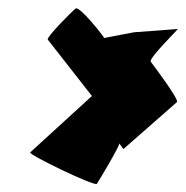

<svg xmlns="http://www.w3.org/2000/svg" viewBox="-20 -597 455 470"><path d="M54 -224C48 -219 212 -140 217 -147C222 -154 274 -241 272 -246L282 -232L413 -347C420 -352 355 -438 349 -446C343 -454 422 -531 415 -526L308 -518L235 -504C234 -508 174 -584 165 -576C156 -569 93 -506 97 -500L205 -362Z"/></svg>

Font: Ampere
Style: UltCndIta
Weight: 400
Version: Version 1